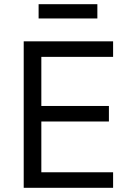

<svg xmlns="http://www.w3.org/2000/svg" viewBox="-20 -895 623 915"><path d="M519 0H93V-698H519V-624H177V-390H499V-316H177V-74H519ZM164 -807V-875H444V-807Z"/></svg>

Font: IBM Plex Sans Var
Style: Regular
Weight: 400
Designer: Mike Abbink, Paul van der Laan, Pieter van Rosmalen
Foundry: Bold Monday
Version: Version 3.000